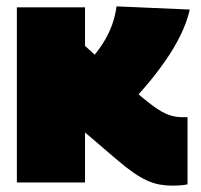

<svg xmlns="http://www.w3.org/2000/svg" viewBox="-20 -573 631 603"><path d="M520 10Q500 10 481 6.5Q462 3 442 -6Q422 -15 399.5 -30.5Q377 -46 350 -69L247 -157V0H33V-550H247V-429L393 -296Q436 -258 464 -238Q492 -218 512 -211.5Q532 -205 551 -205Q556 -205 560 -205Q564 -205 569 -205V6Q559 8 547.5 9Q536 10 520 10ZM374 -232 194 -313Q233 -350 260 -380.5Q287 -411 304.5 -439Q322 -467 332 -495Q342 -523 346 -553L576 -543Q567 -503 546.5 -461.5Q526 -420 497.5 -379.5Q469 -339 437 -301.5Q405 -264 374 -232Z"/></svg>

Font: Georama Black
Style: Regular
Weight: 900
Designer: Jean-Baptiste Levee
Foundry: Production Type
Version: Version 1.001